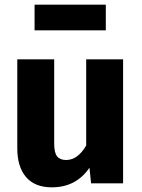

<svg xmlns="http://www.w3.org/2000/svg" viewBox="-20 -785 608 822"><path d="M507 0H370L363 -67Q306 17 202 17Q129 17 91.5 -27Q54 -71 54 -150V-531H212V-170Q212 -131 224.5 -115.5Q237 -100 263 -100Q313 -100 349 -162V-531H507ZM128 -655V-765H433V-655Z"/></svg>

Font: Statis Sans
Style: Bold
Weight: 700
Designer: bBox Type GmbH
Foundry: bBox Type GmbH
Version: Version 1.000